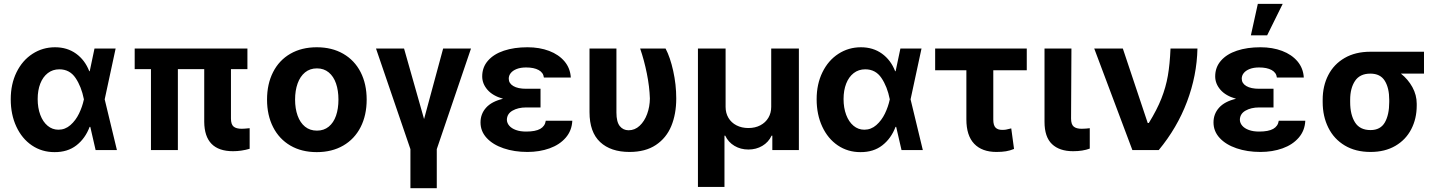

<svg xmlns="http://www.w3.org/2000/svg" viewBox="-20 -784 7516 1003"><path d="M36.1 -265.6Q36.1 -344.7 66.4 -406.5Q96.7 -468.3 149.7 -502.7Q202.6 -537.1 267.6 -537.1Q331.1 -537.1 377.4 -503.7Q423.8 -470.2 446.3 -412.1H448.7L473.6 -530.3H584L526.9 -265.1L590.8 0H479.5L451.7 -121.1H448.2Q425.3 -60.5 379.2 -24.7Q333 11.2 264.6 10.7Q198.7 10.7 146.7 -24.4Q94.7 -59.6 65.4 -122.6Q36.1 -185.5 36.1 -265.6ZM285.2 -106.4Q320.3 -106.4 347.9 -130.6Q375.5 -154.8 392.8 -190.7Q410.2 -226.6 418 -263.7L418.5 -265.1L418 -266.6Q405.3 -331.1 374.8 -376.5Q344.2 -421.9 290 -421.9Q255.4 -421.9 229.7 -402.1Q204.1 -382.3 190.4 -347.2Q176.8 -312 176.8 -266.6Q176.8 -220.7 190.4 -184.1Q204.1 -147.5 228.8 -127Q253.4 -106.4 285.2 -106.4Z M1272.5 -422.9H1186.5V-165Q1186.5 -134.3 1200.2 -122.8Q1213.9 -111.3 1243.2 -111.3Q1254.9 -111.3 1284.2 -114.3V-6.8Q1240.7 5.9 1197.3 5.9Q1048.3 5.9 1046.9 -147.5V-422.9H909.2V0H768.6V-422.9H683.6V-530.3H1272.5Z M1375 -263.7Q1375 -345.2 1406.5 -407.2Q1438 -469.2 1496.8 -503.2Q1555.7 -537.1 1634.8 -537.1Q1713.9 -537.1 1772.9 -503.2Q1832 -469.2 1863.8 -407.2Q1895.5 -345.2 1895.5 -263.7Q1895.5 -182.1 1863.8 -119.9Q1832 -57.6 1772.9 -23.4Q1713.9 10.7 1634.8 10.7Q1555.7 10.7 1497.1 -23.4Q1438.5 -57.6 1406.7 -119.9Q1375 -182.1 1375 -263.7ZM1748 -263.7Q1748 -311 1735.4 -347.9Q1722.7 -384.8 1697.3 -405.8Q1671.9 -426.8 1635.7 -426.8Q1599.1 -426.8 1573.5 -405.8Q1547.9 -384.8 1534.7 -347.9Q1521.5 -311 1521.5 -263.7Q1521.5 -216.8 1534.7 -179.9Q1547.9 -143.1 1573.5 -122.3Q1599.1 -101.6 1635.7 -101.6Q1671.9 -101.6 1697.3 -122.3Q1722.7 -143.1 1735.4 -179.7Q1748 -216.3 1748 -263.7Z M2090.8 -530.3 2195.3 -162.1 2294.9 -530.3H2440.4L2261.7 -4.9V199.2H2124V-4.9L1944.3 -530.3Z M2607.9 -268.1Q2554.2 -283.2 2526.6 -314.9Q2499 -346.7 2499 -384.8Q2499 -432.6 2529.1 -467Q2559.1 -501.5 2612.5 -519.3Q2666 -537.1 2735.4 -537.1Q2798.3 -537.1 2848.6 -518.1Q2898.9 -499 2929 -463.4Q2959 -427.7 2961.9 -378.9H2821.3Q2818.4 -404.8 2793.7 -418.2Q2769 -431.6 2728.5 -431.6Q2699.7 -431.6 2679.2 -423.6Q2658.7 -415.5 2648.2 -402.3Q2637.7 -389.2 2637.7 -373Q2637.7 -348.6 2661.6 -334.5Q2685.5 -320.3 2728.5 -320.3H2803.7V-222.7H2728.5Q2686.5 -222.7 2657.5 -206.1Q2628.4 -189.5 2627.9 -158.2Q2628.4 -141.1 2640.4 -127.2Q2652.3 -113.3 2674.8 -105Q2697.3 -96.7 2728.5 -96.7Q2777.3 -96.7 2802.2 -110.8Q2827.1 -125 2831.1 -153.3H2969.7Q2967.3 -101.6 2935.3 -64.7Q2903.3 -27.8 2850.8 -9Q2798.3 9.8 2735.4 9.8Q2666.5 9.8 2610.6 -9.3Q2554.7 -28.3 2522.5 -63.2Q2490.2 -98.1 2490.2 -144.5Q2490.2 -189 2519.3 -221.4Q2548.3 -253.9 2607.9 -268.1Z M3200.2 -530.3V-196.3Q3200.2 -147 3217.8 -125.2Q3235.4 -103.5 3263.7 -103.5Q3296.4 -103.5 3321.5 -127Q3346.7 -150.4 3360.6 -188.5Q3374.5 -226.6 3375 -269.5Q3373 -331.1 3359.1 -400.1Q3345.2 -469.2 3324.2 -530.3H3457Q3481 -484.9 3496.8 -413.6Q3512.7 -342.3 3512.7 -269.5Q3512.7 -188.5 3486.8 -125.7Q3460.9 -63 3406.2 -26.6Q3351.6 9.8 3268.6 9.8Q3170.4 9.8 3115 -42Q3059.6 -93.8 3059.6 -198.2V-530.3Z M3626 -530.3H3770.5V-225.6Q3770.5 -193.4 3785.4 -168.2Q3800.3 -143.1 3827.4 -129.2Q3854.5 -115.2 3889.6 -115.2Q3924.8 -115.2 3951.9 -129.4Q3979 -143.6 3993.9 -168.7Q4008.8 -193.8 4008.8 -225.6V-530.3H4153.3V0H4014.6V-75.2H4010.7Q3994.6 -41 3962.4 -22Q3930.2 -2.9 3889.6 -2.9Q3849.1 -2.9 3816.9 -22Q3784.7 -41 3768.6 -75.2H3764.6V192.4H3626Z M4246.1 -265.6Q4246.1 -344.7 4276.4 -406.5Q4306.6 -468.3 4359.6 -502.7Q4412.6 -537.1 4477.5 -537.1Q4541 -537.1 4587.4 -503.7Q4633.8 -470.2 4656.2 -412.1H4658.7L4683.6 -530.3H4793.9L4736.8 -265.1L4800.8 0H4689.5L4661.6 -121.1H4658.2Q4635.3 -60.5 4589.1 -24.7Q4543 11.2 4474.6 10.7Q4408.7 10.7 4356.7 -24.4Q4304.7 -59.6 4275.4 -122.6Q4246.1 -185.5 4246.1 -265.6ZM4495.1 -106.4Q4530.3 -106.4 4557.9 -130.6Q4585.4 -154.8 4602.8 -190.7Q4620.1 -226.6 4627.9 -263.7L4628.4 -265.1L4627.9 -266.6Q4615.2 -331.1 4584.7 -376.5Q4554.2 -421.9 4500 -421.9Q4465.3 -421.9 4439.7 -402.1Q4414.1 -382.3 4400.4 -347.2Q4386.7 -312 4386.7 -266.6Q4386.7 -220.7 4400.4 -184.1Q4414.1 -147.5 4438.7 -127Q4463.4 -106.4 4495.1 -106.4Z M5343.8 -417H5168.9V-159.2Q5168.9 -129.4 5180.7 -117.4Q5192.4 -105.5 5214.8 -105.5Q5229 -105.5 5235.6 -106.9Q5242.2 -108.4 5262.7 -113.3L5277.3 -5.9Q5255.9 2.9 5234.9 6.3Q5213.9 9.8 5185.5 9.8Q5109.9 9.8 5069.1 -33Q5028.3 -75.7 5028.3 -160.2V-417H4865.2V-530.3H5343.8Z M5577.1 -530.3 5575.2 -165Q5575.2 -134.3 5588.9 -122.8Q5602.5 -111.3 5630.9 -111.3Q5642.6 -111.3 5653.6 -112.3Q5664.6 -113.3 5672.9 -114.3V-7.8Q5636.2 5.9 5585.9 5.9Q5514.6 5.9 5475.6 -31.2Q5436.5 -68.4 5436.5 -147.5V-530.3Z M5696.3 -530.3H5845.7L5975.6 -141.6H5981.4Q6023.9 -210.4 6047.1 -269.3Q6070.3 -328.1 6080.8 -388.2Q6091.3 -448.2 6094.7 -530.3H6235.4Q6232.4 -389.2 6180.9 -252.7Q6129.4 -116.2 6033.2 0H5895.5Z M6437 -268.1Q6383.3 -283.2 6355.7 -314.9Q6328.1 -346.7 6328.1 -384.8Q6328.1 -432.6 6358.2 -467Q6388.2 -501.5 6441.7 -519.3Q6495.1 -537.1 6564.5 -537.1Q6627.4 -537.1 6677.7 -518.1Q6728 -499 6758.1 -463.4Q6788.1 -427.7 6791 -378.9H6650.4Q6647.5 -404.8 6622.8 -418.2Q6598.1 -431.6 6557.6 -431.6Q6528.8 -431.6 6508.3 -423.6Q6487.8 -415.5 6477.3 -402.3Q6466.8 -389.2 6466.8 -373Q6466.8 -348.6 6490.7 -334.5Q6514.6 -320.3 6557.6 -320.3H6632.8V-222.7H6557.6Q6515.6 -222.7 6486.6 -206.1Q6457.5 -189.5 6457 -158.2Q6457.5 -141.1 6469.5 -127.2Q6481.4 -113.3 6503.9 -105Q6526.4 -96.7 6557.6 -96.7Q6606.4 -96.7 6631.3 -110.8Q6656.2 -125 6660.2 -153.3H6798.8Q6796.4 -101.6 6764.4 -64.7Q6732.4 -27.8 6679.9 -9Q6627.4 9.8 6564.5 9.8Q6495.6 9.8 6439.7 -9.3Q6383.8 -28.3 6351.6 -63.2Q6319.3 -98.1 6319.3 -144.5Q6319.3 -189 6348.4 -221.4Q6377.4 -253.9 6437 -268.1ZM6550.8 -763.7H6680.7L6599.6 -599.6H6514.6Z M7138.7 -513.7H7418.9V-399.4H7298.3Q7335.4 -370.1 7358.2 -328.9Q7380.9 -287.6 7380.9 -242.2V-232.4Q7380.9 -164.1 7352.3 -108.9Q7323.7 -53.7 7269.3 -22Q7214.8 9.8 7139.6 9.8Q7061.5 9.8 7005.1 -23.9Q6948.7 -57.6 6919.2 -116.9Q6889.6 -176.3 6889.6 -251V-262.7Q6889.6 -335 6918.9 -391.8Q6948.2 -448.7 7004.4 -481.2Q7060.5 -513.7 7138.7 -513.7ZM7139.6 -104.5Q7191.4 -104.5 7214.4 -144.5Q7237.3 -184.6 7237.3 -251V-262.7Q7237.3 -324.2 7214.1 -361.8Q7190.9 -399.4 7138.7 -399.4Q7084 -399.4 7058.6 -361.3Q7033.2 -323.2 7033.2 -262.7V-251Q7033.2 -184.6 7058.6 -144.5Q7084 -104.5 7139.6 -104.5Z"/></svg>

Font: Pretendard JP
Style: Bold
Weight: 700
Designer: Base glyphs from Inter by Rasmus Andersson; Hangeul glyphs from Noto Sans CJK(Source Han Sans) by Jang Soo-young and Kan
Foundry: Kil Hyung-jin
Version: Version 1.309